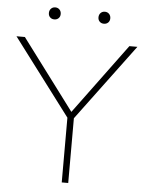

<svg xmlns="http://www.w3.org/2000/svg" viewBox="-68 -956 754 1003"><g transform="rotate(5 309.0 -454.0)"><path d="M626 -740 328 -339.5V0H294V-339.5L-8 -740H36L312 -371.5L584 -740ZM150 -876Q150 -890 158.8 -899Q167.5 -908 181 -908Q194.5 -908 203.2 -899Q212 -890 212 -876Q212 -862 203.2 -853.5Q194.5 -845 181 -845Q167.5 -845 158.8 -853.5Q150 -862 150 -876ZM410 -876Q410 -890 418.8 -899Q427.5 -908 441 -908Q454.5 -908 463.2 -899Q472 -890 472 -876Q472 -862 463.2 -853.5Q454.5 -845 441 -845Q427.5 -845 418.8 -853.5Q410 -862 410 -876Z"/></g></svg>

Font: Encode Sans Expanded Thin
Style: Regular
Weight: 250
Width: 7
Designer: Multiple Designers
Foundry: Impallari Type
Version: Version 2.000